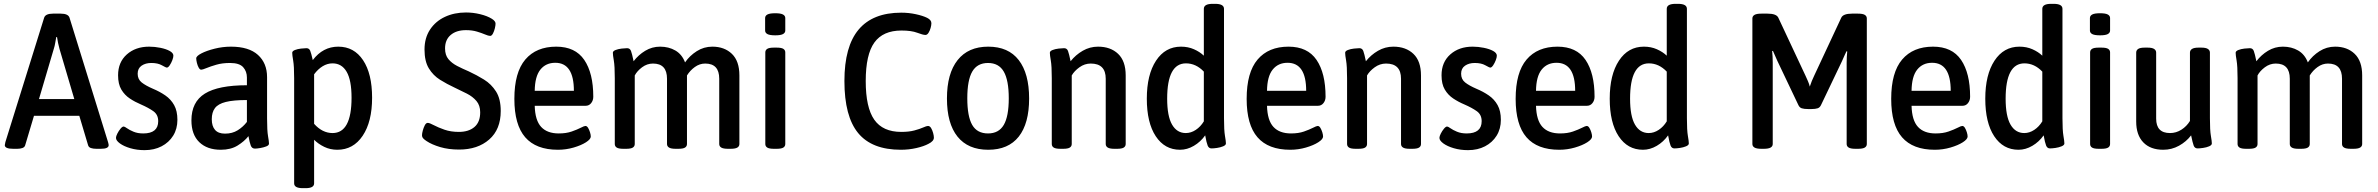

<svg xmlns="http://www.w3.org/2000/svg" viewBox="-20 -773 12386 1000"><path d="M49 2Q5 2 5 -17Q5 -21 8 -33L210 -681Q217 -702 256 -702H296Q335 -702 342 -681L543 -32Q546 -21 546 -17Q546 2 505 2H482Q465 2 453.5 -2Q442 -6 439 -16L393 -170H157L111 -16Q108 -6 96.5 -2Q85 2 70 2ZM260 -518 183 -257H367L290 -518Q286 -533 282.5 -549Q279 -565 277 -580H273Q270 -565 267.5 -549Q265 -533 260 -518Z M733 9Q693 9 659 -1Q625 -11 604.5 -26Q584 -41 584 -55Q584 -63 591 -77Q598 -91 607.5 -102.5Q617 -114 624 -114Q629 -114 641.5 -105Q654 -96 675.5 -87Q697 -78 726 -78Q804 -78 804 -142Q804 -176 778.5 -194Q753 -212 714 -229Q683 -242 656 -260Q629 -278 612 -306.5Q595 -335 595 -381Q595 -449 640.5 -489.5Q686 -530 757 -530Q786 -530 815.5 -524Q845 -518 864 -507.5Q883 -497 883 -483Q883 -474 877.5 -459.5Q872 -445 864 -433Q856 -421 849 -421Q844 -421 823 -433Q802 -445 768 -445Q738 -445 717.5 -431Q697 -417 697 -389Q697 -360 718 -343.5Q739 -327 776 -311Q812 -296 841 -276Q870 -256 887 -225.5Q904 -195 904 -149Q904 -102 882 -66.5Q860 -31 821.5 -11Q783 9 733 9Z M1130 7Q1059 7 1018 -32.5Q977 -72 977 -146Q977 -242 1047 -285.5Q1117 -329 1266 -329V-369Q1266 -401 1246.5 -423Q1227 -445 1178 -445Q1138 -445 1107 -436Q1076 -427 1055.5 -418.5Q1035 -410 1028 -410Q1021 -410 1015 -420.5Q1009 -431 1005.5 -445.5Q1002 -460 1002 -469Q1002 -481 1029 -495Q1056 -509 1098 -519.5Q1140 -530 1183 -530Q1276 -530 1323.5 -487Q1371 -444 1371 -371V-156Q1371 -92 1376 -64Q1381 -36 1381 -25Q1381 -16 1367 -10.5Q1353 -5 1335.5 -2Q1318 1 1308 1Q1292 1 1286 -15Q1280 -31 1274 -64Q1253 -37 1217.5 -15Q1182 7 1130 7ZM1152 -77Q1190 -77 1218 -94.5Q1246 -112 1266 -138V-252Q1196 -252 1156 -242Q1116 -232 1099.5 -210Q1083 -188 1083 -152Q1083 -116 1100 -96.5Q1117 -77 1152 -77Z M1557 207Q1512 207 1512 182V-366Q1512 -429 1507 -457.5Q1502 -486 1502 -498Q1502 -507 1516 -512.5Q1530 -518 1548 -520Q1566 -522 1576 -522Q1590 -522 1595.5 -509Q1601 -496 1609 -460Q1662 -530 1742 -530Q1824 -530 1871 -459.5Q1918 -389 1918 -264Q1918 -139 1869 -66Q1820 7 1737 7Q1700 7 1669 -8Q1638 -23 1616 -45V182Q1616 207 1572 207ZM1712 -80Q1811 -80 1811 -264Q1811 -355 1785.5 -399Q1760 -443 1712 -443Q1685 -443 1660.5 -428Q1636 -413 1616 -386V-128Q1659 -80 1712 -80Z M2371 6Q2316 6 2272.5 -7Q2229 -20 2202 -38Q2191 -45 2184.5 -52Q2178 -59 2178 -69Q2178 -78 2182 -93Q2186 -108 2192.5 -120.5Q2199 -133 2208 -133Q2217 -133 2239.5 -121Q2262 -109 2295 -97.5Q2328 -86 2370 -86Q2421 -86 2451 -111.5Q2481 -137 2481 -188Q2481 -224 2461.5 -247Q2442 -270 2411.5 -285.5Q2381 -301 2347 -317Q2308 -335 2272 -357.5Q2236 -380 2213.5 -417Q2191 -454 2191 -515Q2191 -575 2219.5 -618.5Q2248 -662 2297 -685Q2346 -708 2407 -708Q2444 -708 2481 -699Q2518 -690 2542 -675Q2561 -663 2561 -650Q2561 -641 2557.5 -626Q2554 -611 2547.5 -598.5Q2541 -586 2533 -586Q2524 -586 2506.5 -593.5Q2489 -601 2464 -608.5Q2439 -616 2407 -616Q2357 -616 2327.5 -591Q2298 -566 2298 -521Q2298 -486 2315.5 -465Q2333 -444 2361 -429.5Q2389 -415 2422 -401Q2463 -382 2501 -358.5Q2539 -335 2563.5 -296.5Q2588 -258 2588 -195Q2588 -99 2528 -46.5Q2468 6 2371 6Z M2886 7Q2772 7 2715.5 -58Q2659 -123 2659 -258Q2659 -396 2716 -463Q2773 -530 2877 -530Q2976 -530 3023 -461Q3070 -392 3070 -269Q3070 -250 3059 -236Q3048 -222 3030 -222H2765Q2767 -146 2798.5 -112Q2830 -78 2890 -78Q2929 -78 2957.5 -88Q2986 -98 3004.5 -107.5Q3023 -117 3029 -117Q3037 -117 3043 -107Q3049 -97 3053 -84Q3057 -71 3057 -62Q3057 -48 3032 -32Q3007 -16 2967.5 -4.5Q2928 7 2886 7ZM2765 -300H2969Q2969 -446 2872 -446Q2823 -446 2794.5 -410.5Q2766 -375 2765 -300Z M3227 2Q3202 2 3192 -4.5Q3182 -11 3182 -23V-366Q3182 -429 3177 -457.5Q3172 -486 3172 -498Q3172 -507 3186 -512.5Q3200 -518 3218 -520Q3236 -522 3246 -522Q3261 -522 3266.5 -507.5Q3272 -493 3280 -454Q3305 -487 3340.5 -508.5Q3376 -530 3418 -530Q3463 -530 3497.5 -510Q3532 -490 3548 -448Q3572 -483 3609 -506.5Q3646 -530 3690 -530Q3753 -530 3792 -492.5Q3831 -455 3831 -380V-23Q3831 -11 3820.5 -4.5Q3810 2 3785 2H3772Q3747 2 3736.5 -4.5Q3726 -11 3726 -23V-363Q3726 -442 3653 -442Q3624 -442 3599 -424Q3574 -406 3558 -380Q3558 -376 3558 -371V-23Q3558 -11 3548 -4.5Q3538 2 3513 2H3499Q3475 2 3464.5 -4.5Q3454 -11 3454 -23V-363Q3454 -442 3381 -442Q3350 -442 3324 -422.5Q3298 -403 3286 -380V-23Q3286 -11 3276 -4.5Q3266 2 3241 2Z M4011 2Q3986 2 3976 -4.5Q3966 -11 3966 -23V-500Q3966 -512 3976 -518.5Q3986 -525 4011 -525H4025Q4050 -525 4060 -518.5Q4070 -512 4070 -500V-23Q4070 -11 4060 -4.5Q4050 2 4025 2ZM4018 -589Q3989 -589 3977 -595.5Q3965 -602 3965 -614V-679Q3965 -691 3977 -697.5Q3989 -704 4018 -704Q4046 -704 4058 -697.5Q4070 -691 4070 -679V-614Q4070 -602 4058 -595.5Q4046 -589 4018 -589Z M4672 7Q4521 7 4449.5 -80Q4378 -167 4378 -351Q4378 -531 4452 -619Q4526 -707 4674 -707Q4713 -707 4750 -699Q4787 -691 4809 -680Q4831 -669 4831 -652Q4831 -642 4827 -627.5Q4823 -613 4816 -602Q4809 -591 4800 -591Q4787 -591 4757 -602.5Q4727 -614 4675 -614Q4579 -614 4534 -551.5Q4489 -489 4489 -351Q4489 -213 4533.5 -149.5Q4578 -86 4674 -86Q4714 -86 4742 -93.5Q4770 -101 4788 -109Q4806 -117 4813 -117Q4823 -117 4829.5 -106Q4836 -95 4840 -80.5Q4844 -66 4844 -56Q4844 -38 4816 -24Q4792 -11 4753 -2Q4714 7 4672 7Z M5127 7Q5022 7 4967 -61.5Q4912 -130 4912 -260Q4912 -390 4967.5 -460Q5023 -530 5127 -530Q5232 -530 5286 -460Q5340 -390 5340 -260Q5340 -130 5286 -61.5Q5232 7 5127 7ZM5126 -78Q5182 -78 5208 -122.5Q5234 -167 5234 -261Q5234 -355 5208 -400Q5182 -445 5126 -445Q5070 -445 5044 -400.5Q5018 -356 5018 -261Q5018 -167 5043.5 -122.5Q5069 -78 5126 -78Z M5503 2Q5478 2 5468 -4.5Q5458 -11 5458 -23V-366Q5458 -429 5453 -457.5Q5448 -486 5448 -498Q5448 -507 5462 -512.5Q5476 -518 5494 -520Q5512 -522 5522 -522Q5537 -522 5542.5 -507.5Q5548 -493 5556 -454Q5582 -487 5619 -508.5Q5656 -530 5699 -530Q5764 -530 5803.5 -492.5Q5843 -455 5843 -380V-23Q5843 -11 5833 -4.5Q5823 2 5798 2H5784Q5760 2 5749.5 -4.5Q5739 -11 5739 -23V-363Q5739 -442 5661 -442Q5629 -442 5602 -422.5Q5575 -403 5562 -380V-23Q5562 -11 5552 -4.5Q5542 2 5517 2Z M6126 7Q6046 7 5999.5 -63.5Q5953 -134 5953 -259Q5953 -384 6001 -457Q6049 -530 6131 -530Q6168 -530 6198.5 -516.5Q6229 -503 6250 -483V-727Q6250 -753 6296 -753H6309Q6355 -753 6355 -727V-157Q6355 -94 6360 -65.5Q6365 -37 6365 -26Q6365 -17 6350.5 -11Q6336 -5 6318.5 -2.5Q6301 0 6290 0Q6276 0 6270 -14.5Q6264 -29 6257 -68Q6233 -34 6198 -13.5Q6163 7 6126 7ZM6156 -80Q6183 -80 6208 -96.5Q6233 -113 6250 -141V-400Q6209 -443 6157 -443Q6059 -443 6059 -259Q6059 -168 6084.5 -124Q6110 -80 6156 -80Z M6700 7Q6586 7 6529.5 -58Q6473 -123 6473 -258Q6473 -396 6530 -463Q6587 -530 6691 -530Q6790 -530 6837 -461Q6884 -392 6884 -269Q6884 -250 6873 -236Q6862 -222 6844 -222H6579Q6581 -146 6612.5 -112Q6644 -78 6704 -78Q6743 -78 6771.5 -88Q6800 -98 6818.5 -107.5Q6837 -117 6843 -117Q6851 -117 6857 -107Q6863 -97 6867 -84Q6871 -71 6871 -62Q6871 -48 6846 -32Q6821 -16 6781.5 -4.5Q6742 7 6700 7ZM6579 -300H6783Q6783 -446 6686 -446Q6637 -446 6608.5 -410.5Q6580 -375 6579 -300Z M7041 2Q7016 2 7006 -4.5Q6996 -11 6996 -23V-366Q6996 -429 6991 -457.5Q6986 -486 6986 -498Q6986 -507 7000 -512.5Q7014 -518 7032 -520Q7050 -522 7060 -522Q7075 -522 7080.5 -507.5Q7086 -493 7094 -454Q7120 -487 7157 -508.5Q7194 -530 7237 -530Q7302 -530 7341.5 -492.5Q7381 -455 7381 -380V-23Q7381 -11 7371 -4.5Q7361 2 7336 2H7322Q7298 2 7287.5 -4.5Q7277 -11 7277 -23V-363Q7277 -442 7199 -442Q7167 -442 7140 -422.5Q7113 -403 7100 -380V-23Q7100 -11 7090 -4.5Q7080 2 7055 2Z M7626 9Q7586 9 7552 -1Q7518 -11 7497.5 -26Q7477 -41 7477 -55Q7477 -63 7484 -77Q7491 -91 7500.5 -102.5Q7510 -114 7517 -114Q7522 -114 7534.5 -105Q7547 -96 7568.5 -87Q7590 -78 7619 -78Q7697 -78 7697 -142Q7697 -176 7671.5 -194Q7646 -212 7607 -229Q7576 -242 7549 -260Q7522 -278 7505 -306.5Q7488 -335 7488 -381Q7488 -449 7533.5 -489.5Q7579 -530 7650 -530Q7679 -530 7708.5 -524Q7738 -518 7757 -507.5Q7776 -497 7776 -483Q7776 -474 7770.5 -459.5Q7765 -445 7757 -433Q7749 -421 7742 -421Q7737 -421 7716 -433Q7695 -445 7661 -445Q7631 -445 7610.5 -431Q7590 -417 7590 -389Q7590 -360 7611 -343.5Q7632 -327 7669 -311Q7705 -296 7734 -276Q7763 -256 7780 -225.5Q7797 -195 7797 -149Q7797 -102 7775 -66.5Q7753 -31 7714.5 -11Q7676 9 7626 9Z M8101 7Q7987 7 7930.5 -58Q7874 -123 7874 -258Q7874 -396 7931 -463Q7988 -530 8092 -530Q8191 -530 8238 -461Q8285 -392 8285 -269Q8285 -250 8274 -236Q8263 -222 8245 -222H7980Q7982 -146 8013.5 -112Q8045 -78 8105 -78Q8144 -78 8172.5 -88Q8201 -98 8219.5 -107.5Q8238 -117 8244 -117Q8252 -117 8258 -107Q8264 -97 8268 -84Q8272 -71 8272 -62Q8272 -48 8247 -32Q8222 -16 8182.5 -4.5Q8143 7 8101 7ZM7980 -300H8184Q8184 -446 8087 -446Q8038 -446 8009.5 -410.5Q7981 -375 7980 -300Z M8537 7Q8457 7 8410.5 -63.5Q8364 -134 8364 -259Q8364 -384 8412 -457Q8460 -530 8542 -530Q8579 -530 8609.5 -516.5Q8640 -503 8661 -483V-727Q8661 -753 8707 -753H8720Q8766 -753 8766 -727V-157Q8766 -94 8771 -65.5Q8776 -37 8776 -26Q8776 -17 8761.5 -11Q8747 -5 8729.5 -2.5Q8712 0 8701 0Q8687 0 8681 -14.5Q8675 -29 8668 -68Q8644 -34 8609 -13.5Q8574 7 8537 7ZM8567 -80Q8594 -80 8619 -96.5Q8644 -113 8661 -141V-400Q8620 -443 8568 -443Q8470 -443 8470 -259Q8470 -168 8495.5 -124Q8521 -80 8567 -80Z M9154 2Q9129 2 9118 -4.5Q9107 -11 9107 -23V-677Q9107 -689 9118 -695.5Q9129 -702 9154 -702H9186Q9232 -702 9242 -681L9384 -378Q9390 -365 9396.5 -350Q9403 -335 9406 -322Q9410 -335 9416.5 -351Q9423 -367 9429 -379L9570 -681Q9580 -702 9626 -702H9657Q9682 -702 9692.5 -695.5Q9703 -689 9703 -677V-23Q9703 -11 9692.5 -4.5Q9682 2 9657 2H9644Q9619 2 9608.5 -4.5Q9598 -11 9598 -23V-445Q9598 -477 9601 -505L9597 -506Q9591 -493 9585 -480Q9579 -467 9573 -453L9465 -227Q9459 -213 9447 -209Q9435 -205 9414 -205H9398Q9376 -205 9364 -209Q9352 -213 9346 -227L9237 -456Q9231 -469 9225.5 -482Q9220 -495 9214 -508L9210 -507Q9213 -478 9213 -447V-23Q9213 -11 9202 -4.5Q9191 2 9166 2Z M10057 7Q9943 7 9886.5 -58Q9830 -123 9830 -258Q9830 -396 9887 -463Q9944 -530 10048 -530Q10147 -530 10194 -461Q10241 -392 10241 -269Q10241 -250 10230 -236Q10219 -222 10201 -222H9936Q9938 -146 9969.5 -112Q10001 -78 10061 -78Q10100 -78 10128.5 -88Q10157 -98 10175.5 -107.5Q10194 -117 10200 -117Q10208 -117 10214 -107Q10220 -97 10224 -84Q10228 -71 10228 -62Q10228 -48 10203 -32Q10178 -16 10138.5 -4.5Q10099 7 10057 7ZM9936 -300H10140Q10140 -446 10043 -446Q9994 -446 9965.5 -410.5Q9937 -375 9936 -300Z M10493 7Q10413 7 10366.5 -63.5Q10320 -134 10320 -259Q10320 -384 10368 -457Q10416 -530 10498 -530Q10535 -530 10565.5 -516.5Q10596 -503 10617 -483V-727Q10617 -753 10663 -753H10676Q10722 -753 10722 -727V-157Q10722 -94 10727 -65.5Q10732 -37 10732 -26Q10732 -17 10717.5 -11Q10703 -5 10685.5 -2.5Q10668 0 10657 0Q10643 0 10637 -14.5Q10631 -29 10624 -68Q10600 -34 10565 -13.5Q10530 7 10493 7ZM10523 -80Q10550 -80 10575 -96.5Q10600 -113 10617 -141V-400Q10576 -443 10524 -443Q10426 -443 10426 -259Q10426 -168 10451.5 -124Q10477 -80 10523 -80Z M10911 2Q10886 2 10876 -4.5Q10866 -11 10866 -23V-500Q10866 -512 10876 -518.5Q10886 -525 10911 -525H10925Q10950 -525 10960 -518.5Q10970 -512 10970 -500V-23Q10970 -11 10960 -4.5Q10950 2 10925 2ZM10918 -589Q10889 -589 10877 -595.5Q10865 -602 10865 -614V-679Q10865 -691 10877 -697.5Q10889 -704 10918 -704Q10946 -704 10958 -697.5Q10970 -691 10970 -679V-614Q10970 -602 10958 -595.5Q10946 -589 10918 -589Z M11247 7Q11180 7 11143 -31.5Q11106 -70 11106 -140V-499Q11106 -511 11116 -518Q11126 -525 11151 -525H11165Q11189 -525 11199.5 -518Q11210 -511 11210 -499V-155Q11210 -80 11282 -80Q11314 -80 11341.5 -97.5Q11369 -115 11386 -143V-499Q11386 -511 11396.5 -518Q11407 -525 11431 -525H11445Q11469 -525 11479.5 -518Q11490 -511 11490 -499V-157Q11490 -94 11495 -65.5Q11500 -37 11500 -26Q11500 -17 11486 -11Q11472 -5 11454 -2.5Q11436 0 11426 0Q11411 0 11405.5 -14.5Q11400 -29 11392 -68Q11367 -35 11329 -14Q11291 7 11247 7Z M11679 2Q11654 2 11644 -4.5Q11634 -11 11634 -23V-366Q11634 -429 11629 -457.5Q11624 -486 11624 -498Q11624 -507 11638 -512.5Q11652 -518 11670 -520Q11688 -522 11698 -522Q11713 -522 11718.5 -507.5Q11724 -493 11732 -454Q11757 -487 11792.5 -508.5Q11828 -530 11870 -530Q11915 -530 11949.5 -510Q11984 -490 12000 -448Q12024 -483 12061 -506.5Q12098 -530 12142 -530Q12205 -530 12244 -492.5Q12283 -455 12283 -380V-23Q12283 -11 12272.5 -4.5Q12262 2 12237 2H12224Q12199 2 12188.5 -4.5Q12178 -11 12178 -23V-363Q12178 -442 12105 -442Q12076 -442 12051 -424Q12026 -406 12010 -380Q12010 -376 12010 -371V-23Q12010 -11 12000 -4.5Q11990 2 11965 2H11951Q11927 2 11916.5 -4.5Q11906 -11 11906 -23V-363Q11906 -442 11833 -442Q11802 -442 11776 -422.5Q11750 -403 11738 -380V-23Q11738 -11 11728 -4.5Q11718 2 11693 2Z"/></svg>

Font: Asap Semi Condensed Medium
Style: Regular
Weight: 500
Width: 4
Designer: Pablo Cosgaya
Foundry: Omnibus-Type
Version: Version 3.001; ttfautohint (v1.8.4.7-5d5b)